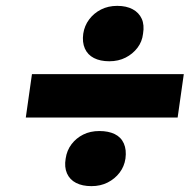

<svg xmlns="http://www.w3.org/2000/svg" viewBox="-20 -594 647 655"><path d="M68 -193 89 -341H607L586 -193ZM292 41Q261 41 239.5 30Q218 19 208.5 -2.5Q199 -24 204 -53Q208 -81 224 -102Q240 -123 264 -135Q288 -147 319 -147Q350 -147 371.5 -136.5Q393 -126 402.5 -104.5Q412 -83 408 -53Q404 -26 388 -5Q372 16 347.5 28.5Q323 41 292 41ZM353 -385Q322 -385 300.5 -396Q279 -407 269.5 -428.5Q260 -450 264 -479Q268 -506 284 -527.5Q300 -549 324.5 -561.5Q349 -574 380 -574Q411 -574 432.5 -562.5Q454 -551 463.5 -530Q473 -509 468 -479Q465 -452 449 -431Q433 -410 408.5 -397.5Q384 -385 353 -385Z"/></svg>

Font: Lexend ExtBd
Style: Italic
Weight: 800
Italic angle: -8.13011°
Designer: Bonnie Shaver-Troup, Thomas Jockin
Foundry: Lexend
Version: Version 1.007